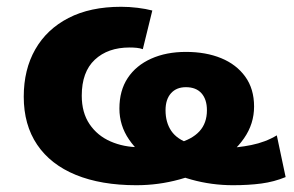

<svg xmlns="http://www.w3.org/2000/svg" viewBox="-20 -535 867 566"><path d="M382 11Q278 11 203.5 -19.5Q129 -50 89.5 -108.5Q50 -167 50 -250Q50 -330 84 -389.5Q118 -449 182 -482Q246 -515 337 -515Q361 -515 385.5 -512Q410 -509 429 -504L401 -390Q393 -393 383 -394Q373 -395 362 -395Q298 -395 259.5 -359Q221 -323 221 -253Q221 -203 244 -169Q267 -135 306 -118Q345 -101 392 -101Q459 -101 502.5 -112.5Q546 -124 568 -148Q590 -172 590 -210Q590 -242 574 -260Q558 -278 528 -278Q500 -278 484 -260Q468 -242 468 -210Q468 -174 485 -149Q502 -124 540 -111.5Q578 -99 642 -99Q679 -99 721 -107.5Q763 -116 796 -136L822 -13Q788 1 750.5 6Q713 11 667 11Q604 11 544.5 -5.5Q485 -22 437 -52Q389 -82 360.5 -123.5Q332 -165 332 -215Q332 -268 356.5 -305Q381 -342 425.5 -362Q470 -382 528 -382Q587 -382 632 -363.5Q677 -345 703 -309Q729 -273 729 -221Q729 -170 699.5 -127.5Q670 -85 620.5 -54Q571 -23 509 -6Q447 11 382 11Z"/></svg>

Font: Nunito Sans 8pt Black
Style: Regular
Weight: 900
Version: Version 3.101;gftools[0.9.27]